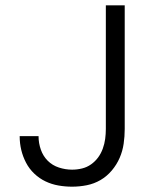

<svg xmlns="http://www.w3.org/2000/svg" viewBox="-20 -690 590 722"><path d="M251 12Q225 12 199.5 7.5Q174 3 151 -8Q128 -19 109 -37Q90 -55 78 -78Q66 -101 60 -126Q54 -151 54 -177V-178H125V-177Q125 -152 133.5 -127.5Q142 -103 159.5 -85.5Q177 -68 201.5 -60Q226 -52 251 -52Q270 -52 288.5 -56.5Q307 -61 322.5 -72Q338 -83 349 -98Q360 -113 366.5 -131Q373 -149 375.5 -167.5Q378 -186 378 -205V-670H449V-205Q449 -177 445 -149.5Q441 -122 430 -96.5Q419 -71 400.5 -49Q382 -27 358 -13Q334 1 306.5 6.5Q279 12 251 12Z"/></svg>

Font: Lode Term
Style: Regular
Weight: 400
Monospace: yes
Designer: Belleve Invis
Foundry: Belleve Invis
Version: Version 29.2.0